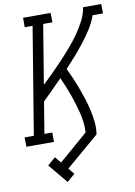

<svg xmlns="http://www.w3.org/2000/svg" viewBox="-134 -800 776 1106"><g transform="rotate(-10 254.5 -247.0)"><path d="M170 241 76 128 122 88 152 124 321 -22Q323 -52 319.5 -81.5Q316 -111 309 -139Q302 -167 293.5 -194.5Q285 -222 275.5 -249Q266 -276 255 -302.5Q244 -329 232 -355Q204 -326 174.5 -297Q145 -268 116 -239L86 -55H132V0H-29L-30 -55H24L127 -680H81V-735H242L243 -680H189L132 -334Q163 -363 193.5 -393.5Q224 -424 253 -455Q282 -486 310 -518.5Q338 -551 362.5 -585.5Q387 -620 406.5 -658Q426 -696 432 -735H538L539 -680H478Q464 -640 441 -603.5Q418 -567 391 -532.5Q364 -498 335.5 -465.5Q307 -433 277 -401Q292 -370 305.5 -338.5Q319 -307 331 -274.5Q343 -242 353.5 -209Q364 -176 371.5 -142Q379 -108 383 -72.5Q387 -37 381 0L187 166L216 201Z"/></g></svg>

Font: Iosevka Curly Slab Light
Style: Italic
Weight: 300
Italic angle: -9°
Monospace: yes
Designer: Belleve Invis
Foundry: Belleve Invis
Version: Version 22.1.2; ttfautohint (v1.8.4)